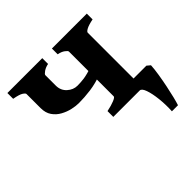

<svg xmlns="http://www.w3.org/2000/svg" viewBox="-163 -609 950 950"><g transform="rotate(-45 311.5 -134.0)"><path d="M256.3 -454.1V-413.6Q236.3 -409.7 221.9 -399.7Q207.5 -389.6 207.5 -383.8V-310.5Q207.5 -276.9 231 -255.6Q254.4 -234.4 283.2 -234.4Q306.2 -234.4 329.8 -237.5Q353.5 -240.7 400.9 -255.9V-197.8Q354 -180.2 310.3 -174.3Q266.6 -168.5 227.1 -168.5Q206.5 -168.5 180.7 -174.3Q154.8 -180.2 130.9 -193.4Q106.9 -206.5 91.3 -229Q75.7 -251.5 75.7 -285.2V-383.8Q75.7 -389.6 62.3 -398.4Q48.8 -407.2 12.2 -413.6V-454.1ZM299.3 0V-40.5Q332.5 -47.4 352.5 -55.7Q372.6 -64 372.6 -70.3V-383.8Q372.6 -389.6 358.9 -399.7Q345.2 -409.7 323.7 -413.6V-454.1H567.9V-413.6Q535.2 -407.2 519.8 -398.9Q504.4 -390.6 504.4 -383.8V-55.7Q504.4 -49.8 518.3 -46.6Q532.2 -43.5 567.9 -40.5V0ZM594.2 -63.5 611.8 -48.8Q610.4 -22.9 605 11Q599.6 44.9 592.5 79.6Q585.4 114.3 578.4 142.6Q571.3 170.9 566.4 185.5H523.9Q526.4 141.1 521.7 98.4Q517.1 55.7 507.3 27.8Q497.6 0 483.9 0L499.5 -63.5Z"/></g></svg>

Font: Gentium Book Plus
Style: Bold
Weight: 700
Designer: Victor Gaultney, Annie Olsen, Iska Routamaa, Becca Hirsbrunner
Foundry: SIL International
Version: Version 6.101